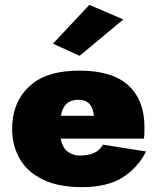

<svg xmlns="http://www.w3.org/2000/svg" viewBox="-20 -761 649 791"><path d="M488 -681 308 -531 198 -581 348 -741ZM582 -137Q548 -70 485 -30Q422 10 318 10Q221 10 157 -21Q93 -52 61.5 -106.5Q30 -161 30 -230Q30 -243 31 -255Q32 -267 34 -279Q48 -364 114.5 -417Q181 -470 308 -470Q443 -470 509 -409Q575 -348 575 -239Q575 -233 575 -219.5Q575 -206 573 -190H230Q238 -150 260.5 -135Q283 -120 308 -120Q380 -120 404 -165ZM303 -350Q242 -350 231 -284H367Q363 -318 347.5 -334Q332 -350 303 -350Z"/></svg>

Font: Jost* Black
Style: Regular
Weight: 900
Version: Version 3.7